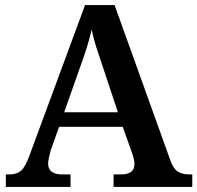

<svg xmlns="http://www.w3.org/2000/svg" viewBox="-20 -734 775 754"><path d="M3 0V-49H17Q45 -49 62 -63Q79 -77 96 -124L314 -714H430L648 -107Q659 -74 676.5 -61.5Q694 -49 723 -49H735V0H426V-49H455Q480 -49 494 -58.5Q508 -68 508 -91Q508 -101 505 -112Q502 -123 499 -132L462 -236H212L179 -143Q176 -131 172.5 -116.5Q169 -102 169 -92Q169 -49 224 -49H257V0ZM232 -293H443L383 -474Q370 -512 358.5 -547.5Q347 -583 340 -618Q332 -583 322 -551Q312 -519 298 -480Z"/></svg>

Font: Noto Serif Malayalam SemiBold
Style: Regular
Weight: 600
Designer: Indian type Foundry, Jelle Bosma, Monotype Design Team
Foundry: Monotype Imaging Inc.
Version: Version 2.104; ttfautohint (v1.8.4.7-5d5b)